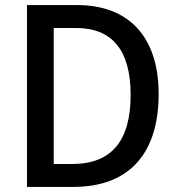

<svg xmlns="http://www.w3.org/2000/svg" viewBox="-20 -734 698 754"><path d="M603 -365C603 -593 482 -714 284 -714H86V0H268C481 0 603 -124 603 -365ZM493 -361C493 -181 418 -90 264 -90H191V-624H279C417 -624 493 -541 493 -361Z"/></svg>

Font: Noto Sans Arabic UI SmCn Md
Style: Regular
Weight: 500
Width: 4
Designer: Monotype Design Team, Nadine Chahine and Nizar Qandah
Foundry: Monotype Imaging Inc.
Version: Version 2.010